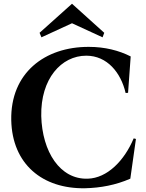

<svg xmlns="http://www.w3.org/2000/svg" viewBox="-20 -987 779 1024"><path d="M434 17C516 15 597 0 675 -34L705 -246L693 -249C643 -130 552 -37 448 -34C300 -29 205 -178 200 -368C196 -567 307 -690 440 -690C552 -690 625 -599 650 -491L663 -492L677 -686C614 -718 539 -737 454 -737C218 -738 35 -597 40 -346C45 -112 206 21 434 17ZM201 -788 364 -863 527 -788 536 -812 364 -967 191 -812Z"/></svg>

Font: Sinistre
Style: Bold
Weight: 700
Designer: Jules Durand
Foundry: Collletttivo
Version: Version 69.420;Glyphs 3.2 (3217)